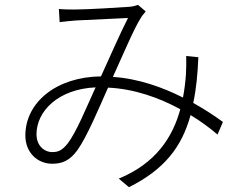

<svg xmlns="http://www.w3.org/2000/svg" viewBox="-20 -723 996 789"><path d="M257.1 -132.1C235.1 -105.1 219.1 -98 195 -98C161.9 -98 130 -124.3 130 -171.2C130 -265.3 218 -356.9 372.9 -364C335.9 -284.1 295.1 -181.1 257.1 -132.1ZM896 -221.9C862.9 -246.1 822.1 -273.1 774.1 -300.1C786.2 -356.2 792.3 -418 795.1 -487.9L745 -492.9C746.1 -463.8 745 -435 744 -415.8C741.8 -384.9 737.9 -354 731.9 -322.1C648.8 -364 549.7 -399.9 443.9 -407C485.8 -498.9 530.9 -606.2 557.9 -648.1C565 -661.2 572.8 -667.3 578.8 -676.1L546.9 -703.1C536.9 -699.2 524.9 -696 511 -695C473 -692.1 335.9 -683.9 288 -683.9C268.8 -683.9 245 -683.9 221.9 -686.1L225.1 -632.1C246.1 -634.9 268.8 -636.7 290.8 -638.8C334.9 -641 467 -647 506 -649.1C471.9 -582 432.9 -492.2 394.9 -409.1C212 -407 84.2 -302.9 84.2 -165.8C84.2 -98 132.1 -50.1 195 -50.1C235.1 -50.1 267 -62.9 297.9 -105.8C337 -159.8 387.1 -279.8 424 -362.9C532 -358 634.9 -321 720.9 -274.1C690 -160.2 621.1 -51.8 468 11L509.9 46.2C653.1 -24.9 727.3 -117.9 763.1 -250C805 -225.1 842 -197.1 873.9 -170.1Z"/></svg>

Font: Karasuma Gothic
Style: Light
Weight: 300
Designer: Rasmus Andersson / Ryoko Nishizuka
Foundry: rsms
Version: Version 1.00